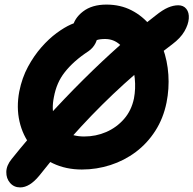

<svg xmlns="http://www.w3.org/2000/svg" viewBox="-20 -729 843 837"><path d="M68 88Q41 88 24 68.5Q7 49 7.5 20.5Q8 -8 31 -36Q103 -126 182 -213Q261 -300 342.5 -381Q424 -462 504 -533Q584 -604 658 -661Q689 -686 712.5 -696Q736 -706 757 -706Q780 -706 792.5 -690Q805 -674 803 -648Q801 -622 784 -592.5Q767 -563 731 -536Q619 -452 521.5 -363.5Q424 -275 333.5 -177Q243 -79 151 37Q109 88 68 88ZM337 10Q267 10 210.5 -17Q154 -44 116.5 -91Q79 -138 65 -199.5Q51 -261 64 -330Q76 -390 102 -438Q128 -486 160.5 -523Q193 -560 227 -585Q261 -610 289.5 -622.5Q318 -635 334 -635Q368 -635 385 -620Q402 -605 404.5 -583.5Q407 -562 396.5 -541Q386 -520 366 -506Q331 -483 306 -460.5Q281 -438 262.5 -414.5Q244 -391 232.5 -364.5Q221 -338 215 -306Q204 -252 217.5 -213.5Q231 -175 265 -154.5Q299 -134 347 -134Q398 -134 443 -153.5Q488 -173 520.5 -210Q553 -247 564 -300Q572 -342 567.5 -387.5Q563 -433 546 -472Q529 -511 502 -535Q475 -559 438 -559Q415 -559 401 -554Q387 -549 374.5 -544Q362 -539 342 -539Q317 -539 303 -556Q289 -573 296 -608Q303 -649 342 -679Q381 -709 444 -709Q505 -709 553.5 -684Q602 -659 636 -616.5Q670 -574 690 -519Q710 -464 714 -403Q718 -342 706 -282Q692 -213 657 -158.5Q622 -104 572 -66.5Q522 -29 461.5 -9.5Q401 10 337 10Z"/></svg>

Font: Shantell Sans
Style: Bold Italic
Weight: 700
Italic angle: -11°
Designer: Stephen Nixon, Anya Danilova, Shantell Martin
Foundry: Arrow Type
Version: Version 1.011;[c5ecc13dd]